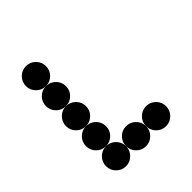

<svg xmlns="http://www.w3.org/2000/svg" viewBox="-190 -806 927 927"><g transform="rotate(-45 273.5 -342.0)"><path d="M205.1 -615.2Q205.1 -586.9 185.1 -566.9Q165 -546.9 136.7 -546.9Q108.4 -546.9 88.4 -566.9Q68.4 -586.9 68.4 -615.2Q68.4 -643.6 88.4 -663.6Q108.4 -683.6 136.7 -683.6Q165 -683.6 185.1 -663.6Q205.1 -643.6 205.1 -615.2ZM205.1 -478.5Q205.1 -450.2 185.1 -430.2Q165 -410.2 136.7 -410.2Q108.4 -410.2 88.4 -430.2Q68.4 -450.2 68.4 -478.5Q68.4 -506.8 88.4 -526.9Q108.4 -546.9 136.7 -546.9Q165 -546.9 185.1 -526.9Q205.1 -506.8 205.1 -478.5ZM205.1 -341.8Q205.1 -313.5 185.1 -293.5Q165 -273.4 136.7 -273.4Q108.4 -273.4 88.4 -293.5Q68.4 -313.5 68.4 -341.8Q68.4 -370.1 88.4 -390.1Q108.4 -410.2 136.7 -410.2Q165 -410.2 185.1 -390.1Q205.1 -370.1 205.1 -341.8ZM205.1 -205.1Q205.1 -176.8 185.1 -156.7Q165 -136.7 136.7 -136.7Q108.4 -136.7 88.4 -156.7Q68.4 -176.8 68.4 -205.1Q68.4 -233.4 88.4 -253.4Q108.4 -273.4 136.7 -273.4Q165 -273.4 185.1 -253.4Q205.1 -233.4 205.1 -205.1ZM205.1 -68.4Q205.1 -40 185.1 -20Q165 0 136.7 0Q108.4 0 88.4 -20Q68.4 -40 68.4 -68.4Q68.4 -96.7 88.4 -116.7Q108.4 -136.7 136.7 -136.7Q165 -136.7 185.1 -116.7Q205.1 -96.7 205.1 -68.4ZM341.8 -68.4Q341.8 -40 321.8 -20Q301.8 0 273.4 0Q245.1 0 225.1 -20Q205.1 -40 205.1 -68.4Q205.1 -96.7 225.1 -116.7Q245.1 -136.7 273.4 -136.7Q301.8 -136.7 321.8 -116.7Q341.8 -96.7 341.8 -68.4ZM478.5 -68.4Q478.5 -40 458.5 -20Q438.5 0 410.2 0Q381.8 0 361.8 -20Q341.8 -40 341.8 -68.4Q341.8 -96.7 361.8 -116.7Q381.8 -136.7 410.2 -136.7Q438.5 -136.7 458.5 -116.7Q478.5 -96.7 478.5 -68.4Z"/></g></svg>

Font: DatDot
Style: Bold
Weight: 700
Designer: GGBot
Version: 1.00